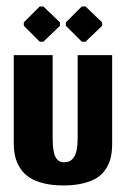

<svg xmlns="http://www.w3.org/2000/svg" viewBox="-20 -559 384 586"><path d="M101.3 -431.7H112.3L163 -480.3V-490.7L112.3 -539.3H101.3L52.7 -490.7V-480.3ZM229.7 -431.7H241L291.7 -480.3V-490.7L241 -539.3H229.7L181 -490.7V-480.3ZM173.3 7Q208.3 7 234.8 0.3Q261.3 -6.3 277.8 -17.5Q294.3 -28.7 304.5 -45.5Q314.7 -62.3 318.5 -80.3Q322.3 -98.3 322.3 -120.7V-390.7H217V-136.7Q217 -115.3 213.8 -100.5Q210.7 -85.7 204.7 -77.8Q198.7 -70 191.7 -66.8Q184.7 -63.7 175.3 -63.7Q158.3 -63.7 149.5 -79.5Q140.7 -95.3 140.7 -137.7V-390.7H22V-122.7Q22 -100 26.3 -81.3Q30.7 -62.7 41.5 -45.8Q52.3 -29 69.2 -17.7Q86 -6.3 112.5 0.3Q139 7 173.3 7Z"/></svg>

Font: Jomhuria
Style: Regular
Weight: 400
Designer: Arabic design by Kourosh Beigpour, Latin design by Eben Sorkin, engineering by Lasse Fister and Khaled Hosney
Version: Version 1.0010